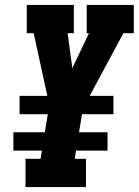

<svg xmlns="http://www.w3.org/2000/svg" viewBox="-20 -755 560 775"><path d="M83 0V-114H144L149 -147H34V-221H161L173 -294H59V-368H171L116 -621H88V-735H278V-621H253L272 -480L339 -621H330V-735H520V-621H478L342 -368H438V-294H311L299 -221H414V-147H287L282 -114H327V0Z"/></svg>

Font: Iosevka Slab Heavy Oblique
Style: Regular
Weight: 900
Italic angle: -9°
Monospace: yes
Designer: Belleve Invis
Foundry: Belleve Invis
Version: Version 11.1.1; ttfautohint (v1.8.3)